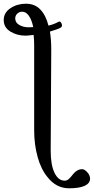

<svg xmlns="http://www.w3.org/2000/svg" viewBox="-106 -726 505 1034"><path d="M150 228Q115 186 96.5 119Q78 52 78 -24V-480Q78 -511 75 -538Q43 -534 31 -534Q-14 -534 -50 -556Q-86 -578 -86 -618Q-86 -658 -49.5 -682Q-13 -706 34 -706Q81 -706 111 -675Q141 -644 155 -588Q184 -595 206 -607Q212 -610 213 -610Q220 -610 224 -602.5Q228 -595 228 -587Q228 -584 222 -578Q211 -570 163 -556Q170 -511 170 -459L167 86Q167 162 187.5 204.5Q208 247 242 247Q254 247 263.5 239Q273 231 290 209Q311 185 336 185Q349 185 364 201.5Q379 218 379 236Q379 261 350.5 274.5Q322 288 266 288Q197 288 150 228ZM73 -580Q65 -619 49.5 -641Q34 -663 13 -663Q-2 -663 -13 -652.5Q-24 -642 -24 -627Q-24 -604 -2 -591.5Q20 -579 49 -579Q65 -579 73 -580Z"/></svg>

Font: EB Garamond Medium
Style: Regular
Weight: 500
Designer: Georg Duffner and Octavio Pardo
Foundry: Georg Duffner
Version: Version 1.000